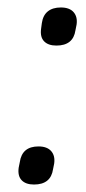

<svg xmlns="http://www.w3.org/2000/svg" viewBox="-20 -486 229 514"><path d="M71 8Q49 8 38 -3.5Q27 -15 30 -37L33 -52Q36 -73 48.5 -83.5Q61 -94 83 -94Q106 -94 117 -81.5Q128 -69 125 -48L122 -33Q116 8 71 8ZM131 -364Q109 -364 98 -375.5Q87 -387 90 -409L92 -424Q95 -445 108 -455.5Q121 -466 143 -466Q166 -466 177 -453.5Q188 -441 185 -420L182 -405Q176 -364 131 -364Z"/></svg>

Font: Sofia Sans Condensed
Style: Italic
Weight: 400
Italic angle: -9°
Designer: Botio Nikoltchev, Ani Petrova
Foundry: lettersoup
Version: Version 4.101